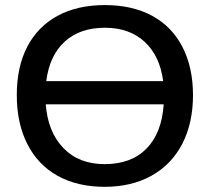

<svg xmlns="http://www.w3.org/2000/svg" viewBox="-20 -718 818 748"><path d="M731.9 -347.2Q731.9 -239.7 690.4 -158.2Q648.4 -77.1 570.8 -33.7Q493.2 9.8 387.7 9.8Q281.7 9.8 204.1 -33.2Q127.4 -76.2 86.4 -157Q45.4 -237.8 45.4 -347.2Q45.4 -457.5 86.2 -535.9Q127 -614.3 203.9 -656.2Q280.8 -698.2 388.7 -698.2Q495.1 -698.2 572.3 -656.7Q649.9 -614.7 690.9 -534.9Q731.9 -455.1 731.9 -347.2ZM388.7 -609.9Q291 -609.9 231.9 -555.7Q172.9 -501.5 160.2 -401.9H615.7Q603 -500 543.7 -554.9Q484.4 -609.9 388.7 -609.9ZM387.7 -78.6Q491.7 -78.6 551 -139.4Q610.4 -200.2 617.7 -311.5H158.2Q166.5 -204.1 226.8 -141.4Q287.1 -78.6 387.7 -78.6Z"/></svg>

Font: Arimo Medium
Style: Regular
Weight: 500
Designer: Steve Matteson
Foundry: Monotype Imaging Inc.
Version: Version 1.33